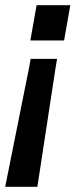

<svg xmlns="http://www.w3.org/2000/svg" viewBox="-60 -520 291 740"><path d="M160 -293 155 -264 84 200H-40L53 -264L58 -293ZM211 -500 187 -364H57L81 -500Z"/></svg>

Font: Cabin VF Beta
Style: Italic
Weight: 400
Italic angle: -7°
Designer: Pablo Impallari
Foundry: Pablo Impallari. http://www.impallari.com Igino Marini. http://www.ikern.com
Version: Version 2.300